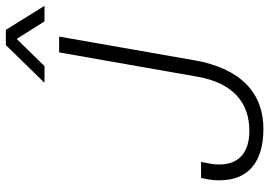

<svg xmlns="http://www.w3.org/2000/svg" viewBox="-152 -756 920 656"><g transform="rotate(-90 308.0 -428.0)"><path d="M353 -736H410L503 -831L563 -736H616L534 -868H482ZM196 12C316 12 402 -63 430 -224L511 -686H457L374 -214C353 -92 285 -36 189 -36C115 -36 74 -72 74 -139C74 -149 74 -160 83 -201H28C20 -166 20 -151 20 -138C20 -39 83 12 196 12Z"/></g></svg>

Font: Archivo Thin
Style: Italic
Weight: 100
Italic angle: -10°
Designer: Hector Gatti
Foundry: Omnibus-Type
Version: Version 2.001